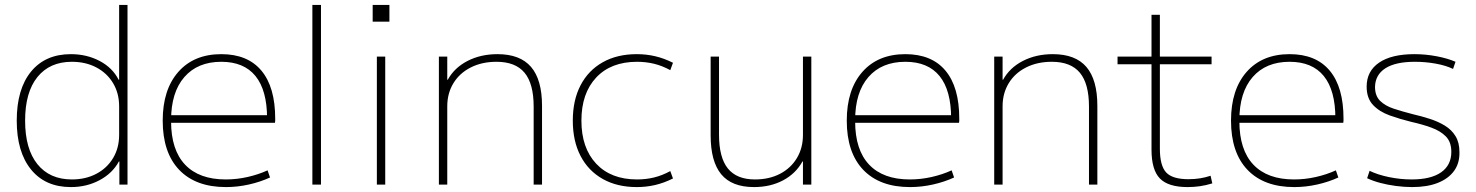

<svg xmlns="http://www.w3.org/2000/svg" viewBox="-20 -750 5998 780"><path d="M268 10Q164 10 106 -61.5Q48 -133 48 -260Q48 -388 106 -459Q164 -530 268 -530Q332 -530 384.5 -502.5Q437 -475 462 -426H464V-730H498V0H465V-94H463Q437 -46 384.5 -18Q332 10 268 10ZM272 -21Q328 -21 371.5 -44Q415 -67 439.5 -108Q464 -149 464 -202V-318Q464 -371 439.5 -412Q415 -453 371.5 -476Q328 -499 272 -499Q182 -499 132 -437Q82 -375 82 -260Q82 -145 132 -83Q182 -21 272 -21Z M898 10Q775 10 708 -60Q641 -130 641 -260Q641 -386 704.5 -458Q768 -530 879 -530Q986 -530 1042 -463Q1098 -396 1098 -268Q1098 -263 1098 -259.5Q1098 -256 1097 -251H659V-282H1076L1065 -269Q1065 -383 1018 -441Q971 -499 879 -499Q783 -499 729 -437Q675 -375 675 -262V-257Q675 -141 732 -81Q789 -21 897 -21Q942 -21 986 -31Q1030 -41 1067 -58L1077 -29Q1038 -11 991.5 -0.5Q945 10 898 10Z M1249 0V-730H1284V0Z M1494 -662V-730H1562V-662ZM1511 0V-520H1545V0Z M1763 0V-520H1797V-426H1799Q1826 -475 1879.5 -502.5Q1933 -530 2001 -530Q2093 -530 2137.5 -478Q2182 -426 2182 -320V0H2148V-317Q2148 -410 2111 -454.5Q2074 -499 1997 -499Q1938 -499 1892.5 -476Q1847 -453 1822 -412Q1797 -371 1797 -318V0Z M2567 10Q2487 10 2428.5 -23Q2370 -56 2338.5 -116.5Q2307 -177 2307 -260Q2307 -343 2338.5 -403.5Q2370 -464 2428.5 -497Q2487 -530 2567 -530Q2606 -530 2642 -521.5Q2678 -513 2714 -495L2703 -465Q2670 -483 2637 -491Q2604 -499 2568 -499Q2462 -499 2402 -435Q2342 -371 2342 -260Q2342 -149 2402 -85Q2462 -21 2568 -21Q2604 -21 2637 -29Q2670 -37 2703 -55L2714 -25Q2678 -7 2642 1.5Q2606 10 2567 10Z M3043 10Q2953 10 2910 -42Q2867 -94 2867 -200V-520H2901V-203Q2901 -110 2937 -65.5Q2973 -21 3047 -21Q3105 -21 3149 -44Q3193 -67 3217.5 -108Q3242 -149 3242 -202V-520H3276V0H3242V-94H3240Q3213 -45 3161.5 -17.5Q3110 10 3043 10Z M3677 10Q3554 10 3487 -60Q3420 -130 3420 -260Q3420 -386 3483.5 -458Q3547 -530 3658 -530Q3765 -530 3821 -463Q3877 -396 3877 -268Q3877 -263 3877 -259.5Q3877 -256 3876 -251H3438V-282H3855L3844 -269Q3844 -383 3797 -441Q3750 -499 3658 -499Q3562 -499 3508 -437Q3454 -375 3454 -262V-257Q3454 -141 3511 -81Q3568 -21 3676 -21Q3721 -21 3765 -31Q3809 -41 3846 -58L3856 -29Q3817 -11 3770.5 -0.5Q3724 10 3677 10Z M4019 0V-520H4053V-426H4055Q4082 -475 4135.5 -502.5Q4189 -530 4257 -530Q4349 -530 4393.5 -478Q4438 -426 4438 -320V0H4404V-317Q4404 -410 4367 -454.5Q4330 -499 4253 -499Q4194 -499 4148.5 -476Q4103 -453 4078 -412Q4053 -371 4053 -318V0Z M4805 10Q4726 10 4692 -25Q4658 -60 4658 -142V-489H4520V-520H4658V-690H4692V-520H4902V-489H4692V-146Q4692 -77 4717.5 -49.5Q4743 -22 4808 -22Q4833 -22 4855 -25.5Q4877 -29 4898 -36L4905 -5Q4879 3 4854.5 6.5Q4830 10 4805 10Z M5238 10Q5115 10 5048 -60Q4981 -130 4981 -260Q4981 -386 5044.5 -458Q5108 -530 5219 -530Q5326 -530 5382 -463Q5438 -396 5438 -268Q5438 -263 5438 -259.5Q5438 -256 5437 -251H4999V-282H5416L5405 -269Q5405 -383 5358 -441Q5311 -499 5219 -499Q5123 -499 5069 -437Q5015 -375 5015 -262V-257Q5015 -141 5072 -81Q5129 -21 5237 -21Q5282 -21 5326 -31Q5370 -41 5407 -58L5417 -29Q5378 -11 5331.5 -0.5Q5285 10 5238 10Z M5717 10Q5685 10 5651 5.5Q5617 1 5587 -7Q5557 -15 5534 -26L5544 -56Q5577 -40 5623 -30.5Q5669 -21 5715 -21Q5793 -21 5834.5 -50Q5876 -79 5876 -133Q5876 -173 5854 -195.5Q5832 -218 5795 -231.5Q5758 -245 5713 -255Q5668 -266 5626 -281Q5584 -296 5558 -323.5Q5532 -351 5532 -398Q5532 -461 5582.5 -495.5Q5633 -530 5726 -530Q5771 -530 5816 -521.5Q5861 -513 5893 -499L5883 -470Q5854 -484 5812.5 -491.5Q5771 -499 5728 -499Q5649 -499 5608 -472.5Q5567 -446 5566 -397Q5566 -361 5586.5 -340.5Q5607 -320 5642 -308.5Q5677 -297 5720 -286Q5755 -278 5789 -267Q5823 -256 5850 -239.5Q5877 -223 5893 -197Q5909 -171 5909 -132Q5910 -87 5887 -55.5Q5864 -24 5821 -7Q5778 10 5717 10Z"/></svg>

Font: M PLUS 1 Thin ExtraLight
Style: Regular
Weight: 250
Version: Version 1.001